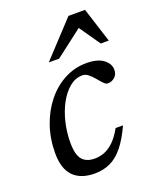

<svg xmlns="http://www.w3.org/2000/svg" viewBox="-132 -767 693 854"><g transform="rotate(-20 214.0 -339.5)"><path d="M264.5 -419.5Q231.5 -419.5 203.8 -397Q176 -374.5 155.2 -336.5Q134.5 -298.5 123.2 -251.5Q112 -204.5 112 -156Q112 -98.5 131.8 -75.5Q151.5 -52.5 190.5 -52.5Q215 -52.5 237.8 -61.5Q260.5 -70.5 282 -91.5Q303.5 -112.5 323.5 -148.5H358.5Q332.5 -91.5 304.2 -56.5Q276 -21.5 242.8 -5.8Q209.5 10 168 10Q102.5 10 67.5 -25.5Q32.5 -61 32.5 -134.5Q32.5 -203 53.2 -263Q74 -323 110.5 -368.2Q147 -413.5 195.5 -439Q244 -464.5 299 -464.5Q352 -464.5 379.5 -443.8Q407 -423 407 -394Q407 -372.5 392.8 -359.8Q378.5 -347 359.5 -347Q351 -346.5 340.8 -357Q330.5 -367.5 317.5 -383.5Q304.5 -399 291.5 -409.2Q278.5 -419.5 264.5 -419.5ZM144 -524.5 297 -689H375.5L428 -524.5H390L316 -631H332L193 -524.5Z"/></g></svg>

Font: Newsreader
Style: Italic
Weight: 400
Italic angle: -17°
Designer: Hugues Gentile
Foundry: Production Type
Version: Version 1.003